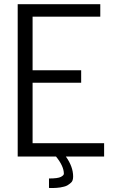

<svg xmlns="http://www.w3.org/2000/svg" viewBox="-20 -760 559 932"><path d="M217.8 106.4Q261.2 106.4 275.6 98.6Q290 90.8 290 83.5Q290 46.9 252 0H65.9V-739.7H466.8V-679.2H138.2V-418.9H374V-358.4H138.2V-64.9H485.4V0H299.8Q335 49.3 335 96.7Q335 117.7 325.2 126.2Q315.4 134.8 308.1 139.2Q300.8 143.6 290.8 146Q280.8 148.4 272.7 149.9Q264.6 151.4 254.4 151.9Q244.1 152.3 238.5 152.6Q232.9 152.8 225.6 152.6Q218.3 152.3 217.8 152.3Z"/></svg>

Font: News Cycle
Style: Regular
Weight: 500
Version: Version 0.5.2